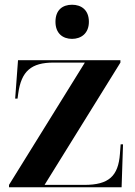

<svg xmlns="http://www.w3.org/2000/svg" viewBox="-20 -790 569 810"><path d="M284 -626C322 -626 355 -649 355 -698C355 -749 322 -770 284 -770C245 -770 214 -749 214 -698C214 -649 245 -626 284 -626ZM18 0H493L499 -181H489L486 -141C479 -47 439 -10 336 -10H168L488 -526V-536H56L44 -374H54L57 -396C70 -490 112 -526 206 -526H338L18 -10Z"/></svg>

Font: Noto Serif Display
Style: Bold
Weight: 700
Designer: Monotype Design Team
Foundry: Monotype Imaging Inc.
Version: Version 2.009